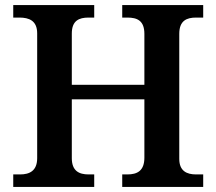

<svg xmlns="http://www.w3.org/2000/svg" viewBox="-20 -734 849 754"><path d="M32 0H350V-49H328C290 -49 262 -63 262 -113V-344H547V-115C547 -63 519 -49 480 -49H460V0H778V-49H750C714 -49 684 -62 684 -110V-601C684 -653 713 -665 750 -665H778V-714H460V-665H480C519 -665 547 -653 547 -601V-401H262V-602C262 -653 290 -665 328 -665H350V-714H32V-665H56C94 -665 126 -653 126 -603V-113C126 -63 96 -49 59 -49H32Z"/></svg>

Font: Noto Serif Devanagari SemiBold
Style: Regular
Weight: 600
Designer: Universal Thirst, Indian Type Foundry and the Monotype Design Team
Foundry: Monotype Imaging Inc.
Version: Version 2.004